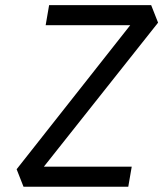

<svg xmlns="http://www.w3.org/2000/svg" viewBox="-20 -713 626 733"><path d="M69.8 0H469.7L482.9 -76.7H147.5L583.5 -626.5L557.1 -693.4H167.5L154.3 -616.7H477.1L43.5 -66.9Z"/></svg>

Font: Cascadia Code SemiLight
Style: Italic
Weight: 350
Italic angle: -10°
Monospace: yes
Designer: Aaron Bell
Foundry: Saja Typeworks
Version: Version 2404.023